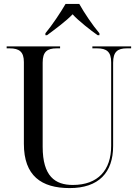

<svg xmlns="http://www.w3.org/2000/svg" viewBox="-20 -951 704 981"><path d="M212 -781V-771H220C258 -799 318 -843 351 -878C378 -847 447 -793 479 -771H488V-781C453 -822 410 -886 385 -931H315C289 -886 246 -822 212 -781ZM336 10C484 10 558 -69 558 -205V-630C558 -686 580 -704 628 -704H650V-714H452V-704H476C525 -704 548 -686 548 -633V-206C548 -82 481 -6 352 -6C261 -6 198 -51 198 -201V-631C198 -686 220 -704 270 -704H287V-714H14V-704H29C79 -704 102 -686 102 -634V-216C102 -53 191 10 336 10Z"/></svg>

Font: Noto Serif Display SemiCondensed
Style: Regular
Weight: 400
Width: 4
Designer: Monotype Design Team
Foundry: Monotype Imaging Inc.
Version: Version 2.009